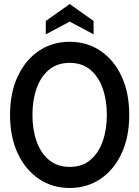

<svg xmlns="http://www.w3.org/2000/svg" viewBox="-20 -922 694 956"><path d="M327 14Q241 14 174 -31Q107 -76 68.5 -157.8Q30 -239.5 30 -350Q30 -460.5 68.5 -542.2Q107 -624 174 -669Q241 -714 327 -714Q413 -714 480 -669Q547 -624 585.2 -542.2Q623.5 -460.5 623.5 -350Q623.5 -239.5 585.2 -157.8Q547 -76 480 -31Q413 14 327 14ZM327 -91Q388.5 -91 429.5 -125.2Q470.5 -159.5 491.2 -218Q512 -276.5 512 -350Q512 -423.5 491.2 -482Q470.5 -540.5 429.5 -574.8Q388.5 -609 327 -609Q265.5 -609 224.2 -574.8Q183 -540.5 162.2 -482Q141.5 -423.5 141.5 -350Q141.5 -276.5 162.2 -218Q183 -159.5 224.2 -125.2Q265.5 -91 327 -91ZM208 -751V-817.5L327 -902L446 -817.5V-751L327 -814.5Z"/></svg>

Font: Cabin Condensed Medium
Style: Regular
Weight: 500
Width: 3
Designer: Pablo Impallari
Foundry: Pablo Impallari. http://www.impallari.com Igino Marini. http://www.ikern.com
Version: Version 3.001; ttfautohint (v1.8.3)